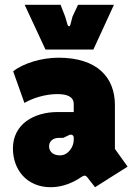

<svg xmlns="http://www.w3.org/2000/svg" viewBox="-20 -770 563 802"><path d="M345 -29 377 12 513 -74 460 -148V-331C460 -446 387 -529 224 -529C155 -529 77 -506 35 -472L82 -340C116 -360 169 -377 219 -377C261 -377 288 -366 288 -335V-302H221C121 -302 34 -251 34 -150C34 -61 92 12 192 12C244 12 288 -9 319 -30C331 -38 337 -39 345 -29ZM230 -121C203 -121 185 -136 185 -159C185 -181 203 -194 225 -194H244L269 -206C278 -210 288 -206 288 -195V-185C288 -159 267 -121 230 -121ZM170 -563H370L456 -750H306L283 -701L274 -667C272 -658 265 -658 262 -667L252 -701L233 -750H83Z"/></svg>

Font: Finlandica Black
Style: Regular
Weight: 900
Designer: Niklas Ekholm, Juho Hiilivirta, Jaakko Suomalainen
Foundry: Helsinki Type Studio
Version: Version 2.000;Glyphs 3.2 (3202)